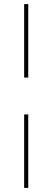

<svg xmlns="http://www.w3.org/2000/svg" viewBox="-20 -780 256 938"><path d="M98 -401V-760H118V-401ZM98 138V-221H118V138Z"/></svg>

Font: IBM Plex Sans Condensed Thin
Style: Regular
Weight: 100
Width: 3
Designer: Mike Abbink, Paul van der Laan, Pieter van Rosmalen
Foundry: Bold Monday
Version: Version 1.3